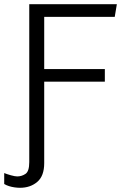

<svg xmlns="http://www.w3.org/2000/svg" viewBox="-39 -706 609 912"><path d="M56 186Q44 186 30 184Q16 182 3.5 178Q-9 174 -19 168V116Q-7 121 12.5 126.5Q32 132 43 132Q64 132 82 120Q100 108 100 64V-686H516L506 -626H171V-378H459V-318H171V69Q171 130 138 158Q105 186 56 186Z"/></svg>

Font: Chivo Medium ExtraLight
Style: Regular
Weight: 250
Version: Version 2.002